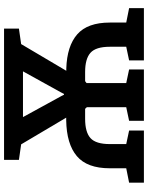

<svg xmlns="http://www.w3.org/2000/svg" viewBox="92 -844 751 976"><g transform="rotate(-90 468.0 -355.5)"><path d="M27.8 0V-75.2L101.1 -89.8V-173.3Q101.1 -288.6 162.8 -340.8Q224.6 -393.1 345.2 -395H358.4L222.7 -624L144 -635.3V-710.9H811V-635.3L732.4 -624L596.7 -394.5Q603 -394.5 607.9 -394.5Q722.2 -391.1 782 -338.9Q841.8 -286.6 841.8 -173.3V-89.8L915 -75.2V0H649.4V-75.2L718.8 -89.8V-173.3Q718.8 -244.1 688.2 -271.5Q657.7 -298.8 590.3 -298.8H543.9L534.2 -291.5V-89.8L603.5 -75.2V0H342.3V-75.2L411.6 -89.8V-290L403.3 -298.8H352.5Q284.7 -298.8 254.4 -271.5Q224.1 -244.1 224.1 -173.3V-89.8L293 -75.2V0ZM475.1 -406.2H479L486.8 -421.4L593.8 -614.7H361.3L468.3 -419.4Z"/></g></svg>

Font: Roboto Slab Medium
Style: Regular
Weight: 500
Designer: Google
Version: Version 2.001; ttfautohint (v1.8.3)